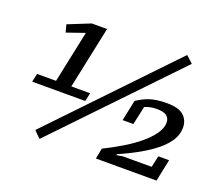

<svg xmlns="http://www.w3.org/2000/svg" viewBox="-119 -892 1240 1074"><g transform="rotate(20 500.5 -355.0)"><path d="M376 -280 387 -330H275L353 -700H262L130 -647L142 -602L249 -639L184 -330H71L60 -280ZM824 -717 169 -32 208 7 865 -679ZM673 -251 697 -361C717.7 -370.3 741.7 -375 769 -375C796.3 -375 815.8 -370.3 827.5 -361C839.2 -351.7 845 -338.3 845 -321C845 -299 836.7 -276.3 820 -253C803.3 -229.7 781.5 -206.8 754.5 -184.5C727.5 -162.2 696.5 -140.5 661.5 -119.5C626.5 -98.5 590.7 -79 554 -61L542 2H903L930 -129H866L851 -61H679L644 -55V-61C690 -81 731.3 -101.5 768 -122.5C804.7 -143.5 835.8 -164.8 861.5 -186.5C887.2 -208.2 906.8 -230.5 920.5 -253.5C934.2 -276.5 941 -300.7 941 -326C941 -355.3 931 -379.2 911 -397.5C891 -415.8 857.3 -425 810 -425C786.7 -425 766.5 -423.7 749.5 -421C732.5 -418.3 717.3 -414.7 704 -410C690.7 -405.3 678.5 -400 667.5 -394C656.5 -388 645.7 -381.7 635 -375L609 -251Z"/></g></svg>

Font: PT Serif Caption
Style: Italic
Weight: 400
Italic angle: -12°
Designer: A.Korolkova, O.Umpeleva, V.Yefimov
Foundry: ParaType Ltd
Version: Version 1.000W OFL